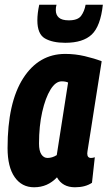

<svg xmlns="http://www.w3.org/2000/svg" viewBox="-20 -782 455 812"><path d="M297 10Q244 10 221 -32Q201 -11 177 -0.5Q153 10 124 10Q72 10 42 -33Q12 -76 12 -156Q12 -348 78 -451Q144 -554 256 -554Q298 -554 338.5 -544.5Q379 -535 410 -523Q393 -416 382 -346Q371 -276 364.5 -234Q358 -192 354.5 -171Q351 -150 350 -142.5Q349 -135 349 -133Q349 -114 365 -114Q373 -114 381 -117L369 -9Q341 10 297 10ZM220 -126 268 -433Q257 -438 241 -438Q215 -438 193.5 -403Q172 -368 158.5 -308.5Q145 -249 145 -175Q145 -144 155 -129Q165 -114 181 -114Q201 -114 220 -126ZM256 -601Q202 -601 170 -619.5Q138 -638 138 -696Q138 -726 146 -762H219Q217 -755 216.5 -750Q216 -745 216 -739Q216 -719 229 -707.5Q242 -696 271 -696Q309 -696 323 -715Q337 -734 342 -762H415Q405 -671 368 -636Q331 -601 256 -601Z"/></svg>

Font: Georama Condensed
Style: Bold Italic
Weight: 700
Width: 3
Italic angle: -9°
Designer: Jean-Baptiste Levee
Foundry: Production Type
Version: Version 1.000